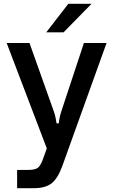

<svg xmlns="http://www.w3.org/2000/svg" viewBox="-20 -783 597 1009"><path d="M70 206V110H127Q160 110 175.5 101Q191 92 204 58L226 -3L15 -557H135L262 -200Q272 -173 277 -135H289Q292 -167 303 -200L421 -557H540L308 88Q284 155 251 180.5Q218 206 158 206ZM314 -613H223L339 -763H461Z"/></svg>

Font: Open Sauce Sans Medium
Style: Regular
Weight: 500
Designer: Alfredo Marco Pradil
Foundry: Creative Sauce Fz LLC
Version: Version 1.477